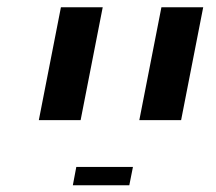

<svg xmlns="http://www.w3.org/2000/svg" viewBox="-20 -624 612 543"><path d="M270.5 -603.5 208 -284.2H89.8L152.3 -603.5ZM554.7 -603.5 492.2 -284.2H374L436.5 -603.5ZM356 -151.9 345.7 -100.1H186L195.8 -151.9Z"/></svg>

Font: Arimo SemiBold
Style: Italic
Weight: 600
Italic angle: -12°
Version: Version 1.33